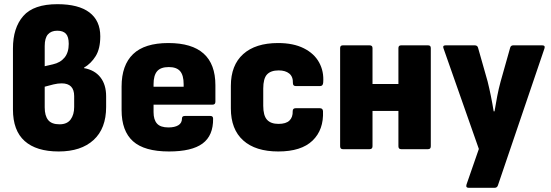

<svg xmlns="http://www.w3.org/2000/svg" viewBox="-20 -714 2638 919"><path d="M261 11Q154 11 98 -39Q42 -89 42 -190V-482Q42 -581 91.5 -637.5Q141 -694 255 -694Q356 -694 408 -654.5Q460 -615 460 -540Q460 -481 438 -445.5Q416 -410 382 -390V-388Q433 -379 460.5 -344Q488 -309 488 -253V-202Q488 -99 428 -44Q368 11 261 11ZM194 -397 233 -406Q269 -414 289 -438.5Q309 -463 309 -504Q309 -538 295.5 -552.5Q282 -567 254 -567Q225 -567 209.5 -549.5Q194 -532 194 -494ZM265 -119Q301 -119 318 -142Q335 -165 335 -202V-254Q335 -315 275 -315Q257 -315 236 -310Q215 -305 194 -299V-200Q194 -160 210.5 -139.5Q227 -119 265 -119Z M789 11Q671 11 616.5 -38Q562 -87 562 -187V-300Q562 -402 617 -455Q672 -508 786 -508Q1011 -508 1011 -306V-227Q1011 -213 997 -213H715V-177Q715 -141 731.5 -122.5Q748 -104 786 -104Q816 -104 833.5 -114.5Q851 -125 851 -147Q851 -159 865 -159H987Q1000 -159 1000 -146Q1001 -65 949.5 -27Q898 11 789 11ZM715 -299H859V-311Q859 -354 842 -373.5Q825 -393 788 -393Q749 -393 732 -373Q715 -353 715 -311Z M1312 11Q1203 11 1144 -42Q1085 -95 1085 -195V-303Q1085 -402 1144 -455Q1203 -508 1311 -508Q1384 -508 1434 -483Q1484 -458 1507.5 -415Q1531 -372 1527 -319Q1526 -302 1512 -302H1396Q1382 -302 1382 -316Q1383 -347 1364.5 -362Q1346 -377 1314 -377Q1276 -377 1258 -357.5Q1240 -338 1240 -290V-208Q1240 -161 1258 -141Q1276 -121 1313 -121Q1349 -121 1365.5 -137Q1382 -153 1381 -182Q1381 -196 1395 -196H1511Q1525 -196 1526 -182Q1530 -93 1476 -41Q1422 11 1312 11Z M1621 0Q1608 0 1608 -14V-484Q1608 -497 1621 -497H1749Q1763 -497 1763 -484V-312H1887V-484Q1887 -497 1900 -497H2029Q2042 -497 2042 -484V-14Q2042 0 2029 0H1900Q1887 0 1887 -14V-183H1763V-14Q1763 0 1749 0Z M2224 185Q2208 185 2213 169L2272 -1L2103 -482Q2097 -497 2113 -497H2252Q2265 -497 2268 -486L2314 -324Q2322 -292 2329.5 -255Q2337 -218 2343 -181H2347Q2353 -218 2360 -254Q2367 -290 2376 -323L2422 -486Q2425 -497 2437 -497H2575Q2591 -497 2586 -482L2363 174Q2359 185 2347 185Z"/></svg>

Font: Sofia Sans Semi Condensed Black
Style: Regular
Weight: 900
Designer: Botio Nikoltchev, Ani Petrova
Foundry: lettersoup
Version: Version 4.100; ttfautohint (v1.8.4.7-5d5b)